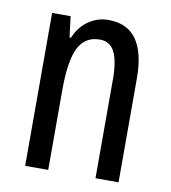

<svg xmlns="http://www.w3.org/2000/svg" viewBox="-67 -606 590 664"><g transform="rotate(10 228.0 -273.5)"><path d="M262 -547Q393 -547 393 -364V0H312V-348Q312 -411 296 -443Q280 -475 244 -475Q192 -475 169 -429Q146 -383 146 -279V0H65V-537H130L139 -464H144Q161 -504 192.5 -525.5Q224 -547 262 -547Z"/></g></svg>

Font: Noto Sans Lao ExtraCondensed
Style: Regular
Weight: 400
Width: 2
Designer: Monotype Design Team
Foundry: Monotype Imaging Inc.
Version: Version 2.004; ttfautohint (v1.8.4.7-5d5b)